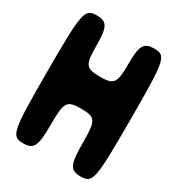

<svg xmlns="http://www.w3.org/2000/svg" viewBox="-194 -1008 1003 1083"><g transform="rotate(30 307.0 -466.5)"><path d="M35 -467C35 -79 41 -50 119 -50C188 -50 202 -79 202 -217C202 -367 212 -383 306 -383C400 -383 410 -367 410 -217C410 -79 425 -50 494 -50C572 -50 577 -79 577 -467C577 -855 572 -883 494 -883C427 -883 410 -855 410 -738C410 -609 398 -592 306 -592C214 -592 202 -609 202 -738C202 -855 186 -883 119 -883C41 -883 35 -855 35 -467Z"/></g></svg>

Font: Hussar Skorodowane
Style: Bold
Weight: 700
Foundry: Cannot Into Space Fonts
Version: Version 0.892